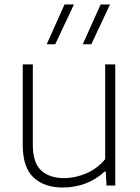

<svg xmlns="http://www.w3.org/2000/svg" viewBox="-20 -828 624 857"><path d="M81.5 -180.5V-540.5H126.5V-181.5Q126.5 -102.5 163.2 -67.8Q200 -33 266 -33Q315.5 -33 364.8 -54Q414 -75 449.5 -117.5V-540.5H494.5V0H455.5L452 -62.5H447.5Q410 -27.5 362 -9.2Q314 9 261 9Q177 9 129.2 -36.2Q81.5 -81.5 81.5 -180.5ZM188.5 -630.5 268 -808H310L226.5 -630.5ZM349.5 -630.5 429 -808H471L387.5 -630.5Z"/></svg>

Font: Encode Sans Semi Expanded ExLight
Style: Regular
Weight: 275
Width: 6
Designer: Multiple Designers
Foundry: Impallari Type
Version: Version 2.000